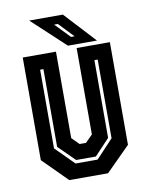

<svg xmlns="http://www.w3.org/2000/svg" viewBox="-79 -746 625 805"><g transform="rotate(-10 233.0 -344.0)"><path d="M150.5 0 47.5 -103V-540H189V-172L219.5 -141.5H246.5L277 -172V-540H418.5V-103L315.5 0ZM188.5 -64H282.5L355.5 -142V-477H341.5V-146L277.5 -78H193.5L124.5 -146V-477H110.5V-142ZM366.5 -556H243L101 -688H244.5ZM277 -590 217 -653H201L262 -590Z"/></g></svg>

Font: Tourney Condensed Regular
Style: Bold
Weight: 700
Width: 3
Designer: Tyler Finck
Foundry: Etcetera Type Co
Version: Version 1.010; ttfautohint (v1.8.3)